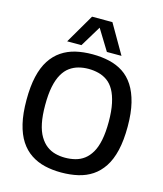

<svg xmlns="http://www.w3.org/2000/svg" viewBox="-133 -1021 961 1130"><g transform="rotate(15 347.0 -456.5)"><path d="M346 -80Q379 -80 408.5 -87.5Q438 -95 462 -113Q486 -131 504 -161.5Q522 -192 531.5 -239Q541 -286 541 -350Q541 -415 531 -462Q521 -509 503.5 -540Q486 -571 461.5 -588.5Q437 -606 407.5 -613.5Q378 -621 346 -621Q315 -621 286.5 -613.5Q258 -606 233.5 -588.5Q209 -571 191 -539.5Q173 -508 163.5 -461.5Q154 -415 154 -349Q154 -285 163.5 -239Q173 -193 191.5 -162Q210 -131 234 -113Q258 -95 286.5 -87.5Q315 -80 346 -80ZM347 10Q293 10 246.5 -1Q200 -12 161.5 -37.5Q123 -63 96 -104.5Q69 -146 54.5 -206.5Q40 -267 40 -350Q40 -433 54 -493.5Q68 -554 95 -595.5Q122 -637 160 -662.5Q198 -688 244.5 -699Q291 -710 347 -710Q402 -710 449.5 -699Q497 -688 534.5 -663.5Q572 -639 599 -597.5Q626 -556 641 -495.5Q656 -435 656 -352Q656 -268 641.5 -206.5Q627 -145 599.5 -103.5Q572 -62 534.5 -37Q497 -12 449.5 -1Q402 10 347 10ZM182 -745 286 -923H410L513 -745H424L346 -872L269 -745Z"/></g></svg>

Font: Georama ExtraCondensed Thin Medium
Style: Regular
Weight: 500
Version: Version 1.001